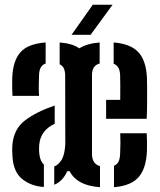

<svg xmlns="http://www.w3.org/2000/svg" viewBox="-20 -788 680 816"><path d="M33 -380.5Q32 -393 31.8 -416.5Q31.5 -440 32 -458.5Q35 -529.5 66.8 -565.8Q98.5 -602 174 -607.5V-518Q147.5 -509.5 146 -470Q145 -454.5 144.8 -425.8Q144.5 -397 146 -380.5ZM405 7.5Q307 1 276 -60.5H266Q246 -16.5 210.5 -3V-80.5Q227.5 -86.5 241.2 -107.8Q255 -129 257.5 -175.5L257 -466Q257 -482.5 252.2 -495.2Q247.5 -508 233.5 -515V-607.5Q287.5 -603.5 317 -582.5Q349 -603 403.5 -607.5V-518Q371 -509.5 371 -470V-133.5Q371 -91.5 405 -82ZM431 -283V-363.5H491Q491.5 -399 491.2 -428.5Q491 -458 490.5 -470Q488.5 -508 463 -517V-607.5Q534 -602 567.5 -566.8Q601 -531.5 604.5 -457.5Q605 -445.5 605.2 -417.5Q605.5 -389.5 605.2 -353.8Q605 -318 603.5 -283ZM166.5 6.5Q114.5 4 75.8 -26Q37 -56 33 -123Q31 -150.5 32.5 -171Q38 -239.5 86.2 -276.2Q134.5 -313 212.5 -339.5V-262Q151 -233.5 146.5 -170.5Q146 -161.5 146 -152.2Q146 -143 147.5 -131.5Q151 -102.5 166.5 -88.5ZM464.5 7.5V-83.5Q478.5 -89.5 484 -101.5Q489.5 -113.5 490.5 -133Q491.5 -160 491.8 -179Q492 -198 491 -221.5H603.5Q604.5 -211 604.8 -186.5Q605 -162 604.5 -145.5Q601 -70.5 568.2 -34.2Q535.5 2 464.5 7.5ZM284 -640 374.5 -768H458.5L365 -640Z"/></svg>

Font: Big Shoulders Stencil Text
Style: Bold
Weight: 700
Designer: Patric King
Foundry: XO Type Co
Version: Version 1.000